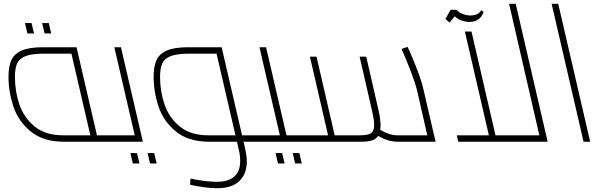

<svg xmlns="http://www.w3.org/2000/svg" viewBox="-20 -750 3185 1016"><path d="M618 -11Q618 0 601 0H319Q209 0 143 -54Q77 -108 51 -186Q25 -264 25 -344Q25 -397 39.5 -430.5Q54 -464 93.5 -482Q133 -500 207 -500H385L493 -34H593Q618 -34 618 -11ZM458 -34 358 -466H212Q148 -466 115 -453Q82 -440 70.5 -414Q59 -388 59 -343Q59 -267 82.5 -197.5Q106 -128 163 -81Q220 -34 314 -34ZM112 -628H147L160 -573H125ZM203 -628H238L251 -573H216Z M736 0H601Q587 0 582 -5.5Q577 -11 577 -22Q577 -34 593 -34H693L585 -500H620ZM670 60H705L718 115H683ZM761 60H796L809 115H774Z M1278 40Q1286 77 1286 104Q1286 170 1246.5 208Q1207 246 1129 246Q1072 246 986 228L988 195Q1071 212 1126 212Q1251 212 1251 101Q1251 73 1244 44L1234 0H1087Q977 0 911 -54Q845 -108 819 -186Q793 -264 793 -344Q793 -397 807.5 -430.5Q822 -464 861.5 -482Q901 -500 975 -500H1153ZM1226 -34 1126 -466H980Q916 -466 883 -453Q850 -440 838.5 -414Q827 -388 827 -343Q827 -267 850.5 -197.5Q874 -128 931 -81Q988 -34 1082 -34ZM1386 -11Q1386 0 1369 0H1269L1261 -34H1361Q1386 -34 1386 -11Z M1621 -11Q1621 0 1604 0H1369Q1355 0 1350 -5.5Q1345 -11 1345 -22Q1345 -34 1361 -34H1461L1353 -500H1388L1496 -34H1596Q1621 -34 1621 -11ZM1438 60H1473L1486 115H1451ZM1529 60H1564L1577 115H1542Z M2285 0H2086Q2033 0 1981 -31Q1970 -14 1948.5 -7Q1927 0 1893 0H1604Q1590 0 1585 -5.5Q1580 -11 1580 -22Q1580 -34 1596 -34H1716L1620 -450H1655L1751 -34H1888Q1927 -34 1943.5 -45.5Q1960 -57 1960 -89Q1960 -117 1946 -176L1883 -450H1918L1980 -180Q1994 -121 1994 -86Q1994 -77 1992 -63Q2041 -34 2081 -34H2241L2186 -276Q2178 -308 2155 -369Q2132 -430 2105 -491L2137 -502Q2163 -446 2187.5 -381.5Q2212 -317 2220 -280Z M2878 0H2405L2397 -34H2567L2440 -583H2475L2602 -34H2834L2674 -730H2709ZM2539 -687Q2532 -663 2512.5 -648.5Q2493 -634 2464 -634Q2444 -634 2423 -641.5Q2402 -649 2386 -664L2360 -631L2337 -649L2364 -698H2395Q2409 -684 2429 -676Q2449 -668 2469 -668Q2489 -668 2504.5 -675Q2520 -682 2526 -696Z M2899 -730H2934L3103 0H3068Z"/></svg>

Font: Cairo ExtraLight
Style: Italic
Weight: 275
Italic angle: -13°
Designer: Mohamed Gaber, Accademia di Belle Arti di Urbino and others
Foundry: Kief Type Foundry, Accademia di Belle Arti di Urbino and others
Version: Version 3.011